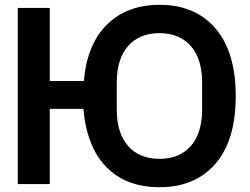

<svg xmlns="http://www.w3.org/2000/svg" viewBox="-20 -766 1040 799"><path d="M327 -313H187V0H54V-733H187V-429H329Q342 -582 425.5 -664Q509 -746 644 -746Q792 -746 876.5 -648Q961 -550 961 -366Q961 -182 876.5 -84.5Q792 13 644 13Q505 13 423 -70.5Q341 -154 327 -313ZM821 -310V-423Q821 -521 774 -574.5Q727 -628 644 -628Q560 -628 513 -574.5Q466 -521 466 -423V-310Q466 -212 513 -158.5Q560 -105 644 -105Q727 -105 774 -158.5Q821 -212 821 -310Z"/></svg>

Font: IBM Plex Sans JP SemiBold
Style: Regular
Weight: 600
Designer: Mike Abbink; Paul van der Laan; Pieter van Rosmalen; Wujin Sim; Yejin Wi; Jinhee Kim; Boomi Park; Yona Kim; Kichan Ma
Foundry: Sandoll Inc.
Version: Version 1.001